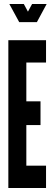

<svg xmlns="http://www.w3.org/2000/svg" viewBox="-20 -935 278 955"><path d="M21.5 0H209V-111H111V-313H181.5V-431H111V-624H209V-735H21.5ZM75.5 -825H163.5L212 -915H139.5L119 -877L98.5 -915H26.5Z"/></svg>

Font: League Gothic SemiCondensed
Style: Regular
Weight: 400
Width: 4
Designer: The League of Moveable Type
Version: Version 1.600; ttfautohint (v1.8.3)